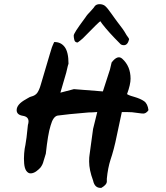

<svg xmlns="http://www.w3.org/2000/svg" viewBox="-20 -904 795 922"><path d="M575 -687Q562 -687 556 -695Q501 -750 471 -789Q463 -801 462 -802Q460 -804 378 -720Q371 -714 365 -709Q359 -704 353 -700Q340 -700 337 -712Q334 -724 334 -733Q334 -739 346 -758Q352 -768 363 -783Q374 -798 390 -820Q395 -828 401.5 -835.5Q408 -843 415 -850Q422 -858 427 -863.5Q432 -869 434 -873Q442 -884 458 -884Q473 -884 484 -876Q496 -866 516 -837Q524 -825 531 -816Q538 -807 542 -801Q574 -760 582 -745Q588 -734 594 -726.5Q600 -719 600 -715Q593 -687 575 -687ZM467 -2Q435 1 427 -37Q408 -88 408 -128Q408 -139 408.5 -147Q409 -155 410 -160Q412 -173 416 -204.5Q420 -236 427 -285L447 -366Q435 -365 424.5 -364.5Q414 -364 405 -364Q298 -355 257 -349Q235 -345 223 -301Q216 -279 210.5 -245.5Q205 -212 200 -166L189 -130Q185 -113 174 -99Q167 -91 155 -82Q143 -73 129.5 -71.5Q116 -70 106 -84Q98 -96 96 -119Q94 -142 96 -167Q98 -192 102 -208Q107 -232 114 -304Q117 -313 117 -321Q117 -344 89 -348Q60 -353 60 -375Q60 -403 104 -427Q106 -428 109 -430Q112 -432 116 -434Q124 -439 129 -440Q150 -445 159.5 -459Q169 -473 176 -498L218 -640L229 -676Q230 -680 233 -686Q236 -692 240 -702Q272 -703 290.5 -678.5Q309 -654 309 -598Q309 -598 309 -592V-598Q308 -599 298 -555L270 -459L335 -476L474 -465L508 -570L516 -604Q545 -642 567 -622Q607 -586 607 -526Q607 -498 590 -452Q598 -447 609 -443.5Q620 -440 624 -439Q655 -430 672 -418Q689 -406 693 -375Q681 -356 661 -359Q643 -362 614 -365Q598 -366 585.5 -366Q573 -366 565 -366L542 -258Q534 -218 526 -188Q518 -158 511 -138Q498 -98 493 -46V-30Q491 -16 467 -2Z"/></svg>

Font: Mansalva
Style: Regular
Weight: 400
Designer: Carolina Short
Foundry: Carolina Short
Version: Version 2.112; ttfautohint (v1.8.4.7-5d5b)